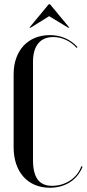

<svg xmlns="http://www.w3.org/2000/svg" viewBox="-20 -873 411 902"><path d="M118 -743H124L211 -797L300 -743H306L215 -853H209ZM44 -181C44 -66 110 9 214 9C286 9 343 -27 368 -90L362 -92C343 -37 288 0 225 0C164 0 135 -38 135 -122V-582C135 -658 169 -699 230 -699C271 -699 310 -681 340 -648L344 -652C310 -689 266 -708 214 -708C111 -708 44 -635 44 -524Z"/></svg>

Font: Moniqa SemBd Display
Style: Regular
Weight: 600
Designer: Rajesh Rajput
Foundry: Rajesh Rajput
Version: Version 1.000